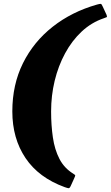

<svg xmlns="http://www.w3.org/2000/svg" viewBox="-20 -818 580 1005"><path d="M368.5 115 351.5 152.5Q345 167.5 339.5 167.2Q334 167 318.5 161.5Q182.5 112 113.5 9.2Q44.5 -93.5 44.5 -235Q44.5 -375 100.2 -487.2Q156 -599.5 255.8 -678Q355.5 -756.5 487.5 -794Q502 -798 507 -797.8Q512 -797.5 517.5 -784L537.5 -741Q542 -730 538 -728Q534 -726 523.5 -722.5Q458.5 -700.5 407.5 -652.8Q356.5 -605 320.8 -539Q285 -473 266.2 -395.2Q247.5 -317.5 247.5 -235Q247.5 -162 256.8 -98.5Q266 -35 291.2 13.8Q316.5 62.5 364 91.5Q374 97.5 373.8 100.8Q373.5 104 368.5 115Z"/></svg>

Font: Besley* Heavy
Style: Italic
Weight: 800
Italic angle: -13°
Designer: Owen Earl
Foundry: indestructible type*
Version: Version 3.000; ttfautohint (v1.8.3)